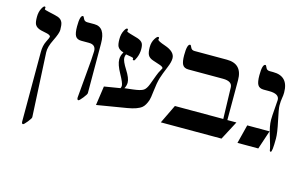

<svg xmlns="http://www.w3.org/2000/svg" viewBox="-118 -1013 2558 1640"><g transform="rotate(15 1161.5 -192.5)"><path d="M276.9 -540Q276.9 -510.3 241.7 -439.5Q207.5 -370.6 210 -324.2L238.8 241.2Q239.7 251.5 212.2 285.6Q184.6 319.8 176.8 319.8Q165 319.8 165 298.8V-314.9Q165 -371.6 185.5 -412.1Q206.1 -452.6 206.1 -460Q206.1 -473.6 175.8 -481.9Q147.5 -487.8 119.1 -494.1Q78.1 -504.4 64.5 -531.7Q55.2 -551.3 55.2 -596.2Q55.2 -640.6 72.8 -673.3Q86.9 -699.2 96.2 -699.2Q105 -699.2 105 -689Q105 -686 104 -683.1Q103 -680.2 103 -678.2Q103 -671.9 143.6 -663.6Q201.7 -651.4 227.1 -643.1Q258.3 -632.3 269.5 -603Q276.9 -582 276.9 -540Z M644 -80.1Q644 -68.8 616.5 -34.4Q588.9 0 581.1 0Q569.3 0 569.3 -21Q569.3 -34.2 586.2 -213.6Q603 -393.1 603 -439.9Q603 -497.1 541 -497.1H474.1Q435.5 -497.1 420.9 -523.4Q407.2 -547.9 407.2 -606.9Q407.2 -705.1 434.1 -705.1Q439.9 -705.1 448.7 -684.1Q457.5 -663.1 483.4 -663.1H545.4Q643.1 -663.1 643.1 -518.1Z M1265.6 -553.2Q1265.6 -521 1245.6 -473.1Q1214.8 -399.4 1203.6 -361.8Q1189.5 -314.5 1182.1 -244.1Q1174.8 -177.2 1168.5 -159.2Q1151.4 -109.4 1127 -88.9Q1090.8 -58.6 1002.4 -43.9L737.3 0L761.7 -169.9L902.3 -192.9Q908.2 -203.1 908.2 -215.3Q908.2 -239.3 868.2 -311.3Q828.1 -383.3 828.1 -428.2Q828.1 -462.9 847.7 -494.1Q807.1 -504.9 793.9 -532.2Q784.7 -551.8 784.7 -596.2Q784.7 -641.1 802.2 -673.3Q815.9 -699.2 825.7 -699.2Q834.5 -699.2 834.5 -689Q834.5 -686 833.5 -683.1Q832.5 -680.2 832.5 -678.2Q832.5 -671.4 860.8 -663.6Q919.4 -647 931.6 -643.1Q964.8 -631.8 977.1 -612.3Q987.3 -595.2 987.3 -559.1Q987.3 -519 971.2 -481.9Q958 -451.2 951.7 -451.2Q940.4 -451.2 940.4 -458V-466.8Q940.4 -471.7 920.4 -475.6Q897 -480 873.5 -483.9Q866.2 -469.2 866.2 -452.6Q866.2 -422.9 907.7 -357.7Q949.2 -292.5 949.2 -253.9Q949.2 -227.1 934.6 -201.2L1009.3 -210Q1075.7 -217.8 1099.1 -233.4Q1121.1 -248 1137.7 -292L1168.5 -375Q1179.7 -405.8 1193.8 -429.2Q1204.6 -447.8 1204.6 -449.2Q1204.6 -460.4 1178.2 -470.7Q1144.5 -481.9 1110.4 -493.2Q1076.2 -504.4 1064 -528.3Q1052.7 -549.8 1052.7 -596.2Q1052.7 -640.6 1073.7 -673.3Q1090.3 -699.2 1100.6 -699.2Q1109.4 -699.2 1109.4 -689Q1109.4 -686 1108.4 -683.1Q1107.4 -680.2 1107.4 -678.2Q1107.4 -665.5 1174.3 -643.1Q1265.6 -612.3 1265.6 -553.2Z M1934.6 -166 1847.2 0H1310.5L1390.6 -166H1818.4L1810.5 -442.9Q1808.6 -497.1 1726.6 -497.1H1421.4Q1382.8 -497.1 1368.2 -523.4Q1354.5 -547.9 1354.5 -606.9Q1354.5 -705.1 1382.3 -705.1Q1388.2 -705.1 1396.7 -684.1Q1405.3 -663.1 1431.2 -663.1H1717.3Q1854.5 -663.1 1854.5 -518.1V-166Z M2296.4 -121.1Q2296.4 0 2282.2 0Q2272.5 0 2271.5 -13.2Q2269 -36.1 2240.7 -126.5Q2214.4 -209 2214.4 -265.1Q2214.4 -296.4 2220 -364Q2225.6 -431.6 2225.6 -442.9Q2225.6 -497.1 2135.3 -497.1H2086.4Q2047.9 -497.1 2033.2 -523.4Q2019.5 -547.9 2019.5 -606.9Q2019.5 -705.1 2047.4 -705.1Q2053.2 -705.1 2061.8 -684.1Q2070.3 -663.1 2096.2 -663.1H2126.5Q2262.2 -663.1 2262.2 -518.1Q2262.2 -493.2 2257.3 -467.5Q2252.4 -441.9 2252.4 -401.9Q2252.4 -373 2274.4 -271.7Q2296.4 -170.4 2296.4 -121.1ZM2227.5 -166 2172.4 0H1988.3L2030.3 -166Z"/></g></svg>

Font: Ezra SIL
Style: Regular
Weight: 400
Designer: Development by SIL's NRSI team. OpenType tables by Ralph Hancock ( hancock@dircon.co.uk )
Foundry: SIL International, Version 2.51: 2007
Version: Version 2.51, 2007